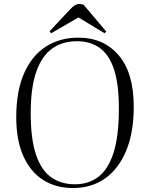

<svg xmlns="http://www.w3.org/2000/svg" viewBox="-20 -935 735 969"><path d="M62 -344Q62 -473 100.5 -562.5Q139 -652 209.5 -698.5Q280 -745 376 -745Q503 -745 579 -656Q655 -567 655 -396Q655 -266 617 -174.5Q579 -83 510.5 -34.5Q442 14 348 14Q262 14 197.5 -27Q133 -68 97.5 -148Q62 -228 62 -344ZM135 -363Q135 -234 161.5 -155Q188 -76 238 -40.5Q288 -5 358 -5Q427 -5 476.5 -42.5Q526 -80 553 -164Q580 -248 580 -387Q580 -510 555.5 -584.5Q531 -659 483.5 -693Q436 -727 368 -727Q296 -727 244 -690.5Q192 -654 163.5 -574Q135 -494 135 -363ZM516 -776 508 -767 376 -847 238 -767 230 -777 335 -889Q359 -915 379 -915Q386 -915 391.5 -913.5Q397 -912 402 -911Z"/></svg>

Font: Literata 72pt Light
Style: Italic
Weight: 300
Italic angle: -2°
Designer: Latin by Veronika Burian and Jose Scaglione. Greek by Irene Vlachou. Cyrillic by Vera Evstafieva
Foundry: TypeTogether
Version: Version 3.002